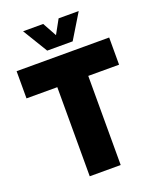

<svg xmlns="http://www.w3.org/2000/svg" viewBox="-170 -1049 934 1148"><g transform="rotate(-20 296.5 -475.5)"><path d="M198 0V-567H2V-740H591V-567H395V0ZM346 -951H474L378 -793H216L120 -951H248L297 -862Z"/></g></svg>

Font: Encode Sans Condensed Black
Style: Regular
Weight: 900
Width: 3
Designer: Multiple Designers
Foundry: Impallari Type
Version: Version 2.000